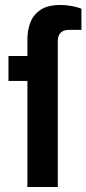

<svg xmlns="http://www.w3.org/2000/svg" viewBox="-20 -751 347 771"><path d="M90 0V-426H14V-526H90V-593Q90 -628 101.5 -659.5Q113 -691 142 -711Q171 -731 223 -731Q238 -731 253.5 -729Q269 -727 283 -723.5Q297 -720 307 -716V-631H257Q235 -631 223.5 -619.5Q212 -608 212 -586V0Z"/></svg>

Font: Archivo SemiBold SemiBold
Style: Regular
Weight: 600
Version: Version 2.001